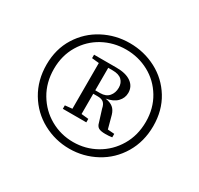

<svg xmlns="http://www.w3.org/2000/svg" viewBox="-101 -892 699 673"><g transform="rotate(30 248.5 -555.5)"><path d="M248 -369Q298 -369 340.5 -393Q383 -417 408.5 -460Q434 -503 434 -558Q434 -612 408.5 -654.5Q383 -697 340.5 -720Q298 -743 248 -743Q198 -743 155.5 -720Q113 -697 87.5 -654.5Q62 -612 62 -558Q62 -503 87.5 -460Q113 -417 155.5 -393Q198 -369 248 -369ZM248 -769Q306 -769 355.5 -743Q405 -717 434.5 -669Q464 -621 464 -558Q464 -495 434.5 -445.5Q405 -396 355 -369Q305 -342 248 -342Q191 -342 141 -369Q91 -396 61.5 -445.5Q32 -495 32 -558Q32 -621 62 -669Q92 -717 141.5 -743Q191 -769 248 -769ZM159 -466 188 -469V-654L159 -657V-671H250Q288 -671 309 -656Q330 -641 330 -615Q330 -594 315 -578.5Q300 -563 271 -558Q291 -555 302 -546Q313 -537 318 -520L332 -468L359 -466V-452Q347 -450 332 -450Q313 -450 304.5 -455Q296 -460 293 -473L278 -521Q275 -537 267 -544Q259 -551 243 -551H225V-469L254 -466V-452H159ZM292 -614Q292 -633 280 -644.5Q268 -656 243 -656H225V-565H245Q268 -565 280 -579Q292 -593 292 -614Z"/></g></svg>

Font: GL-CurulMinamoto Light
Style: Regular
Weight: 300
Designer: Eunice (kana); Ryoko NISHIZUKA 西塚涼子 (ideographs); Frank Grießhammer (Latin, Greek & Cyrillic); Wenlong ZHANG
Foundry: Gutenberg Labo; Adobe
Version: Version 1.002